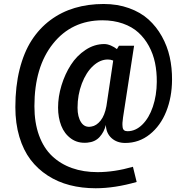

<svg xmlns="http://www.w3.org/2000/svg" viewBox="-20 -830 944 983"><path d="M58.6 -281.7Q58.6 -387.7 80.3 -474.6Q102.1 -561.5 141.8 -623.3Q181.6 -685.1 238 -727.1Q294.4 -769 362.8 -789.3Q431.2 -809.6 510.7 -809.6Q581.5 -809.6 640.6 -788.3Q699.7 -767.1 740.2 -730.5Q780.8 -693.8 808.6 -644Q836.4 -594.2 848.9 -538.3Q861.3 -482.4 860.8 -421.4Q860.4 -332.5 831.1 -259.3Q801.8 -186 746.8 -142.1Q691.9 -98.1 621.1 -98.1Q578.6 -98.1 551 -123Q523.4 -147.9 522 -190.4Q513.2 -154.3 490 -128.7Q466.8 -103 427.2 -99.6Q378.9 -95.2 344.2 -120.1Q309.6 -145 293.5 -186.5Q277.3 -228 277.3 -279.3Q277.3 -335.4 294.9 -393.1Q312.5 -450.7 342.8 -497.8Q373 -544.9 418.2 -574.7Q463.4 -604.5 514.2 -604.5Q529.8 -604.5 547.9 -596.7Q565.9 -588.9 578.6 -578.6L588.9 -595.7H666.5L609.9 -228.5Q607.4 -210.4 606.9 -200.9Q606.4 -191.4 607.7 -179.9Q608.9 -168.5 615.2 -163.3Q621.6 -158.2 632.8 -158.2Q674.3 -158.2 708.7 -192.1Q743.2 -226.1 762.7 -283.9Q782.2 -341.8 782.7 -410.6Q783.2 -461.9 773.7 -508.1Q764.2 -554.2 742.2 -594.5Q720.2 -634.8 688.2 -663.8Q656.2 -692.9 608.9 -709.5Q561.5 -726.1 503.9 -726.1Q346.7 -725.6 251.5 -606.4Q156.2 -487.3 156.2 -286.1Q156.2 -201.7 179.9 -136.7Q203.6 -71.8 246.8 -31Q290 9.8 348.6 30.5Q407.2 51.3 479.5 51.3Q565.4 51.3 660.6 23.9L679.7 101.6Q567.9 133.8 469.7 133.8Q398.9 133.8 337.4 117.9Q275.9 102.1 224.4 68.8Q172.9 35.6 136.2 -12.7Q99.6 -61 79.1 -129.6Q58.6 -198.2 58.6 -281.7ZM377 -278.3Q377 -231.4 395.5 -203.4Q414.1 -175.3 448.2 -182.1Q473.6 -186 494.9 -212.4Q516.1 -238.8 524.9 -287.1L559.6 -520Q546.4 -525.4 532.2 -525.4Q492.2 -525.4 456.5 -492.4Q420.9 -459.5 398.9 -401.9Q377 -344.2 377 -278.3Z"/></svg>

Font: Oswald Regular
Style: Regular
Weight: 400
Designer: Vernon Adams
Foundry: Vernon Adams
Version: 3.0; ttfautohint (v0.95) -l 8 -r 50 -G 200 -x 0 -w "G" -W -c